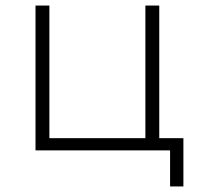

<svg xmlns="http://www.w3.org/2000/svg" viewBox="-20 -542 719 692"><path d="M554 -44H641V130H593V0H108V-522H158V-44H504V-522H554Z"/></svg>

Font: mBank Light
Style: Regular
Weight: 300
Designer: Julieta Ulanovsky
Foundry: Julieta Ulanovsky
Version: Version 7.200;PS 007.200;hotconv 1.0.88;makeotf.lib2.5.64775